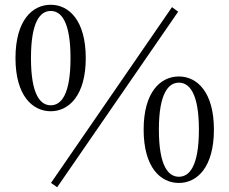

<svg xmlns="http://www.w3.org/2000/svg" viewBox="-20 -758 963 806"><path d="M193 -291C269 -291 340 -357 340 -514C340 -673 269 -738 193 -738C116 -738 45 -673 45 -514C45 -357 116 -291 193 -291ZM193 -316C150 -316 110 -359 110 -514C110 -670 150 -712 193 -712C236 -712 276 -669 276 -514C276 -359 236 -316 193 -316ZM731 10C807 10 878 -55 878 -214C878 -372 807 -437 731 -437C654 -437 583 -372 583 -214C583 -55 654 10 731 10ZM731 -16C688 -16 647 -58 647 -214C647 -368 688 -411 731 -411C774 -411 815 -368 815 -214C815 -58 774 -16 731 -16ZM220 28 728 -709 702 -728 194 10Z"/></svg>

Font: Harano Aji Mincho K1
Style: Regular
Weight: 400
Foundry: Masamichi Hosoda
Version: HaranoAjiMinchoK1-Regular version 20230610;ttx 4.39.4